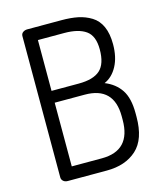

<svg xmlns="http://www.w3.org/2000/svg" viewBox="-110 -813 758 894"><g transform="rotate(-15 269.0 -365.5)"><path d="M76 -25V-706Q76 -718 85 -724.5Q94 -731 106 -731H270Q316 -731 350 -724Q384 -717 413.5 -699Q443 -681 458.5 -646.5Q474 -612 474 -561Q474 -499 451 -456Q428 -413 389 -396Q439 -376 465.5 -336Q492 -296 492 -224V-206Q492 -98 438 -49Q384 0 294 0H106Q92 0 84 -7.5Q76 -15 76 -25ZM141 -61H286Q426 -61 426 -209V-226Q426 -368 286 -368H141ZM141 -670V-425H272Q343 -425 375.5 -454.5Q408 -484 408 -554Q408 -619 372 -644.5Q336 -670 268 -670Z"/></g></svg>

Font: Dosis
Style: Regular
Weight: 400
Designer: Edgar Tolentino, Pablo Impallari, Igino Marini
Foundry: Edgar Tolentino, Pablo Impallari, Igino Marini
Version: Version 1.007